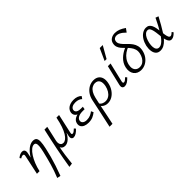

<svg xmlns="http://www.w3.org/2000/svg" viewBox="95 -1745 3068 3068"><g transform="rotate(-45 1629.5 -211.0)"><path d="M265 277Q290 215 309 160.5Q328 106 343 53Q358 0 372.5 -55Q387 -110 402 -174Q419 -246 421.5 -287.5Q424 -329 413.5 -347Q403 -365 380 -365Q347 -365 312 -336Q277 -307 244 -256Q211 -205 184.5 -139.5Q158 -74 142 0H97Q121 -99 156 -177Q191 -255 233 -309Q275 -363 320 -391Q365 -419 408 -419Q453 -419 471.5 -395.5Q490 -372 488.5 -320.5Q487 -269 468 -184Q452 -109 431.5 -35Q411 39 385 119Q359 199 325 289ZM83 0 153 -327Q155 -335 155.5 -345Q156 -355 151 -362.5Q146 -370 130 -370Q118 -370 104 -364.5Q90 -359 79 -351L64 -375Q87 -395 113 -407Q139 -419 163 -419Q189 -419 201.5 -406Q214 -393 216 -373Q218 -353 212 -331L142 0Z M528 289Q556 114 591.5 -63Q627 -240 667 -414H730L672 -157Q666 -130 670 -105Q674 -80 689.5 -64.5Q705 -49 733 -49Q760 -49 788 -70Q816 -91 843.5 -135Q871 -179 895 -248.5Q919 -318 938 -414H975Q945 -267 903.5 -174Q862 -81 815 -38Q768 5 718 5Q705 5 690 1Q675 -3 662 -13Q649 -23 642 -40.5Q635 -58 638 -84L646 -71Q628 14 615 103.5Q602 193 594 280ZM911 5Q894 5 882.5 -3.5Q871 -12 867 -29.5Q863 -47 869 -72L946 -414H997L925 -89Q921 -69 923.5 -59Q926 -49 940 -49Q956 -49 973 -61.5Q990 -74 1012 -95L1034 -69Q1001 -33 970 -14Q939 5 911 5Z M1245 8Q1198 8 1162.5 -7Q1127 -22 1111 -51Q1095 -80 1105 -121Q1117 -172 1170.5 -197.5Q1224 -223 1305 -223L1302 -194Q1255 -194 1219 -209Q1183 -224 1167.5 -252.5Q1152 -281 1161 -320Q1169 -351 1191.5 -374Q1214 -397 1249.5 -410Q1285 -423 1330 -423Q1376 -423 1410 -410Q1444 -397 1467 -373L1438 -332Q1421 -350 1392 -361.5Q1363 -373 1323 -373Q1279 -373 1250.5 -357.5Q1222 -342 1215 -313Q1210 -289 1221.5 -272Q1233 -255 1257 -247Q1281 -239 1313 -239H1359L1351 -191H1305Q1243 -191 1208 -171Q1173 -151 1167 -122Q1159 -87 1183.5 -65Q1208 -43 1255 -43Q1303 -43 1338.5 -58.5Q1374 -74 1400 -96L1419 -56Q1385 -28 1344.5 -10Q1304 8 1245 8Z M1435 289Q1449 225 1462 165Q1475 105 1488 46Q1501 -13 1513.5 -74Q1526 -135 1540 -200Q1555 -271 1590.5 -319.5Q1626 -368 1674 -393.5Q1722 -419 1776 -419Q1832 -419 1867 -393.5Q1902 -368 1914 -322.5Q1926 -277 1913 -216Q1900 -152 1866 -101.5Q1832 -51 1785 -22.5Q1738 6 1684 6Q1653 6 1627.5 -4Q1602 -14 1583.5 -31Q1565 -48 1556 -70L1576 -98Q1591 -70 1619.5 -56.5Q1648 -43 1679 -43Q1721 -43 1755.5 -65Q1790 -87 1814 -126.5Q1838 -166 1849 -217Q1863 -289 1840 -329Q1817 -369 1762 -369Q1726 -369 1694.5 -350Q1663 -331 1640 -293Q1617 -255 1604 -200Q1592 -147 1583.5 -108Q1575 -69 1567.5 -33Q1560 3 1551.5 45Q1543 87 1531 145.5Q1519 204 1501 289Z M2067 5Q2048 5 2034.5 -3.5Q2021 -12 2017 -29.5Q2013 -47 2019 -74L2100 -414H2161L2084 -89Q2080 -71 2083 -60Q2086 -49 2100 -49Q2115 -49 2132 -61.5Q2149 -74 2171 -95L2193 -69Q2160 -34 2128.5 -14.5Q2097 5 2067 5ZM2122 -509 2213 -711H2281L2166 -509Z M2436 8Q2394 8 2362 -7.5Q2330 -23 2310 -51Q2290 -79 2284 -116.5Q2278 -154 2288 -199Q2297 -241 2317.5 -275.5Q2338 -310 2366 -337Q2394 -364 2424.5 -384.5Q2455 -405 2485 -418.5Q2515 -432 2538 -440L2557 -405Q2509 -389 2466 -359Q2423 -329 2393.5 -287Q2364 -245 2353 -194Q2343 -147 2352.5 -113Q2362 -79 2388 -60.5Q2414 -42 2451 -42Q2493 -42 2524 -63Q2555 -84 2575.5 -118.5Q2596 -153 2605 -194Q2616 -245 2603.5 -284Q2591 -323 2566 -355Q2541 -387 2511 -415.5Q2481 -444 2455.5 -474Q2430 -504 2418 -538.5Q2406 -573 2416 -617Q2427 -663 2465 -687Q2503 -711 2553 -711Q2601 -711 2645.5 -693Q2690 -675 2736 -642L2692 -581Q2671 -603 2647 -621.5Q2623 -640 2597 -652Q2571 -664 2543 -664Q2517 -664 2497.5 -651Q2478 -638 2473 -615Q2465 -581 2479.5 -552Q2494 -523 2520.5 -495.5Q2547 -468 2577 -439Q2607 -410 2632 -375.5Q2657 -341 2668 -297.5Q2679 -254 2667 -198Q2654 -138 2620.5 -91.5Q2587 -45 2539 -18.5Q2491 8 2436 8Z M2874 6Q2823 6 2795 -23.5Q2767 -53 2760 -102.5Q2753 -152 2765 -212Q2780 -274 2809.5 -321Q2839 -368 2879.5 -394Q2920 -420 2963 -420Q2999 -420 3021.5 -403.5Q3044 -387 3057 -359Q3070 -331 3077 -295.5Q3084 -260 3089 -220Q3094 -175 3099.5 -135Q3105 -95 3116 -70Q3127 -45 3148 -45Q3163 -45 3177.5 -55.5Q3192 -66 3207 -80L3226 -55Q3207 -33 3179.5 -14Q3152 5 3124 5Q3097 5 3080.5 -13.5Q3064 -32 3054.5 -62Q3045 -92 3040 -128Q3035 -164 3031 -200Q3026 -252 3017.5 -291Q3009 -330 2994.5 -351.5Q2980 -373 2952 -373Q2925 -373 2900.5 -352Q2876 -331 2858 -293.5Q2840 -256 2830 -208Q2821 -160 2824.5 -123Q2828 -86 2845.5 -65.5Q2863 -45 2894 -45Q2922 -45 2950.5 -64Q2979 -83 3008.5 -118Q3038 -153 3067.5 -200.5Q3097 -248 3126.5 -305Q3156 -362 3186 -424L3236 -406Q3200 -339 3165.5 -277.5Q3131 -216 3097 -164Q3063 -112 3027.5 -74Q2992 -36 2954 -15Q2916 6 2874 6Z"/></g></svg>

Font: Ysabeau Infant
Style: Italic
Weight: 400
Italic angle: -12°
Designer: Christian Thalmann (Catharsis Fonts)
Version: Version 2.001;gftools[0.9.30]; featfreeze: ss01,ss02,lnum